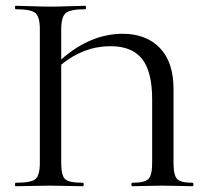

<svg xmlns="http://www.w3.org/2000/svg" viewBox="-20 -645 696 665"><path d="M647 -12Q650 -12 650 -6Q650 0 647 0Q637 0 602.5 -1Q568 -2 544 -2Q521 -2 485 -1Q449 0 438 0Q435 0 435 -6Q435 -12 438 -12Q481 -12 494 -25Q507 -38 507 -81V-301Q507 -397 472 -441Q437 -485 363 -485Q270 -485 192 -421V-81Q192 -37 205.5 -24.5Q219 -12 267 -12Q270 -12 270 -6Q270 0 267 0Q253 0 215.5 -1Q178 -2 154 -2Q130 -2 89.5 -1Q49 0 34 0Q32 0 32 -6Q32 -12 34 -12Q87 -12 102.5 -24.5Q118 -37 118 -81V-544Q118 -587 102.5 -600Q87 -613 34 -613Q32 -613 32 -619Q32 -625 34 -625Q49 -625 89.5 -623.5Q130 -622 154 -622Q180 -622 220.5 -623.5Q261 -625 275 -625Q278 -625 278 -619Q278 -613 275 -613Q223 -613 207.5 -599.5Q192 -586 192 -542V-439Q293 -528 405 -528Q486 -528 533.5 -479Q581 -430 581 -337V-81Q581 -38 593.5 -25Q606 -12 647 -12Z"/></svg>

Font: Cormorant Garamond Book
Style: Regular
Weight: 500
Designer: Christian Thalmann (Catharsis Fonts)
Version: Version 1.000;PS 002.000;hotconv 1.0.88;makeotf.lib2.5.64775